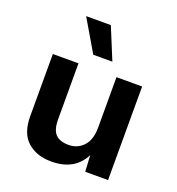

<svg xmlns="http://www.w3.org/2000/svg" viewBox="-135 -845 887 964"><g transform="rotate(20 309.0 -363.0)"><path d="M293 -736 363 -566H261L161 -736ZM246 10Q166 10 117.5 -33.5Q69 -77 69 -168V-500H206V-201Q206 -145 229 -121.5Q252 -98 299 -98Q346 -98 377.5 -131.5Q409 -165 409 -231V-500H546V0H424L419 -87Q370 10 246 10Z"/></g></svg>

Font: Elaine Sans SemiBold
Style: Regular
Weight: 600
Designer: Wei Huang
Foundry: Wei Huang
Version: Version 2.001;December 24, 2019;FontCreator 12.0.0.2547 64-b